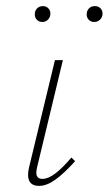

<svg xmlns="http://www.w3.org/2000/svg" viewBox="-20 -605 356 629"><path d="M72 -32Q72 -43 75 -56L160 -408H186L102 -59Q99 -47 99 -39Q99 -19 119 -19Q138 -19 161 -36.5Q184 -54 214 -89L226 -77Q190 -37 161.5 -16.5Q133 4 108 4Q72 4 72 -32ZM94 -558Q94 -570 101.5 -577.5Q109 -585 121 -585Q132 -585 139 -577Q146 -569 145 -558Q144 -547 136.5 -540Q129 -533 119 -533Q108 -533 101 -540Q94 -547 94 -558ZM264 -558Q264 -570 271.5 -577.5Q279 -585 291 -585Q302 -585 309 -578Q316 -571 316 -560Q316 -549 308 -541Q300 -533 289 -533Q278 -533 271 -540Q264 -547 264 -558Z"/></svg>

Font: Ysabeau Extralight
Style: Italic
Weight: 200
Italic angle: -12°
Designer: Christian Thalmann (Catharsis Fonts)
Version: Version 0.003